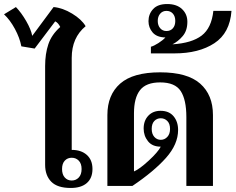

<svg xmlns="http://www.w3.org/2000/svg" viewBox="-89 -923 1169 953"><path d="M135 -105V-595Q135 -656 151 -703.5Q167 -751 210 -789Q200 -810 185 -817L83 -682L17 -693Q9 -735 -15 -779.5Q-39 -824 -69 -852L-10 -888Q17 -860 41 -818.5Q65 -777 71 -745L177 -888Q222 -884 269 -855.5Q316 -827 336 -793Q267 -736 267 -636V-179Q314 -179 342 -154Q370 -129 370 -84Q370 -39 342 -14.5Q314 10 262 10Q196 10 165.5 -21Q135 -52 135 -105ZM316 -84Q316 -111 302 -125.5Q288 -140 267 -140Q246 -140 232.5 -125.5Q219 -111 219 -84Q219 -57 232.5 -42Q246 -27 267 -27Q288 -27 302 -42Q316 -57 316 -84Z M444 -352Q444 -452 507.5 -508Q571 -564 706 -564Q841 -564 904.5 -508Q968 -452 968 -352V0H836V-342Q836 -428 808 -471Q780 -514 706 -514Q636 -514 606 -475.5Q576 -437 576 -361V-72Q604 -84 649.5 -126Q695 -168 709 -195Q667 -195 645.5 -222Q624 -249 624 -285Q624 -324 647 -348.5Q670 -373 708 -373Q750 -373 772.5 -346Q795 -319 795 -278Q795 -207 735 -139.5Q675 -72 568 0H444ZM755 -283Q755 -309 741.5 -322.5Q728 -336 709 -336Q690 -336 677 -322.5Q664 -309 664 -283Q664 -258 677 -243.5Q690 -229 709 -229Q728 -229 741.5 -243.5Q755 -258 755 -283Z M660 -691Q675 -695 697 -709Q719 -723 732 -737Q689 -738 668.5 -762Q648 -786 648 -818Q648 -853 671 -878Q694 -903 741 -903Q788 -903 814.5 -878Q841 -853 841 -815Q841 -771 818 -744Q795 -717 767 -703Q863 -709 912 -746.5Q961 -784 970 -869H1060Q1052 -759 975 -708.5Q898 -658 777 -658H660ZM781 -819Q781 -842 769 -855.5Q757 -869 737 -869Q718 -869 706 -855Q694 -841 694 -819Q694 -797 706 -783Q718 -769 737 -769Q757 -769 769 -782.5Q781 -796 781 -819Z"/></svg>

Font: Trirong SemiBold
Style: Regular
Weight: 600
Designer: Katatrad Team
Foundry: CadsonDemak
Version: Version 1.000